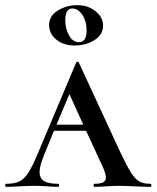

<svg xmlns="http://www.w3.org/2000/svg" viewBox="-28 -727 609 747"><path d="M556 0Q538 0 496 -2Q454 -4 434 -4Q418 -4 386 -2Q354 0 340 0Q336 0 336 -6Q336 -12 340 -12Q364 -12 374 -18Q384 -24 384 -36Q384 -52 369 -84L307 -218H182L143 -123Q126 -81 126 -58Q126 -33 143.5 -22.5Q161 -12 197 -12Q202 -12 202 -6Q202 0 197 0Q183 0 157 -2Q129 -4 105 -4Q80 -4 46 -2Q16 0 -3 0Q-8 0 -8 -6Q-8 -12 -3 -12Q28 -12 47 -21Q66 -30 82 -54.5Q98 -79 120 -132L268 -483Q270 -487 274 -487Q278 -487 279 -483L439 -137Q465 -82 481 -56.5Q497 -31 513.5 -21.5Q530 -12 556 -12Q561 -12 561 -6Q561 0 556 0ZM296 -242 242 -361 192 -242ZM163 -629Q163 -665 197 -686Q231 -707 273 -707Q314 -707 343.5 -683.5Q373 -660 373 -627Q373 -592 339.5 -571Q306 -550 263 -550Q218 -550 190.5 -573.5Q163 -597 163 -629ZM309 -609Q309 -644 292.5 -669Q276 -694 253 -694Q226 -694 226 -649Q226 -616 240.5 -589.5Q255 -563 279 -563Q309 -563 309 -609Z"/></svg>

Font: Cormorant SC SemiBold
Style: Regular
Weight: 600
Designer: Christian Thalmann (Catharsis Fonts)
Version: Version 3.000